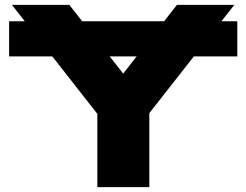

<svg xmlns="http://www.w3.org/2000/svg" viewBox="-20 -770 1014 790"><path d="M956.4 -682.6V-537.9H17.5V-682.6ZM380.5 -365.8H594.4V0H380.5ZM265.2 -750 534.1 -406.9H439.7L708.1 -750H944.1L556.1 -255.6L418.2 -253.3L29.1 -750Z"/></svg>

Font: Unbounded Variable
Style: Regular
Weight: 400
Designer: Luke Prowse, Jean-Baptiste Morizot, Fátima Lázaro, Florian Runge
Foundry: NaN
Version: Version 1.600;FEAKit 1.0